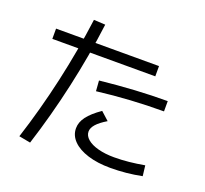

<svg xmlns="http://www.w3.org/2000/svg" viewBox="-136 -935 1210 1133"><g transform="rotate(20 469.0 -368.0)"><path d="M195.8 -370.1C165.5 -235.4 129.9 -104.5 88.9 22.5L161.1 36.1C202.1 -92.1 238 -224.9 268.6 -362.3C299.2 -499.7 322.9 -635.4 339.8 -769.5L267.6 -773.4C250 -639.3 226.1 -504.9 195.8 -370.1ZM515.1 -4.4C555.8 8.3 602.9 14.6 656.2 14.6C689.5 14.6 722.5 13 755.4 9.8C788.2 6.5 821 1.6 853.5 -4.9L845.7 -70.3C813.2 -64.5 780.9 -59.9 749 -56.6C717.1 -53.4 686.2 -51.8 656.2 -51.8C618.5 -51.8 585 -55.7 555.7 -63.5C526.4 -71.3 503.6 -82.2 487.3 -96.2C471 -110.2 462.9 -126 462.9 -143.6C462.9 -158.5 469.7 -173.8 483.4 -189.5C497.1 -205.1 518.6 -221.7 547.9 -239.3L497.1 -285.2C459.3 -259.1 431.5 -234.2 413.6 -210.4C395.7 -186.7 386.7 -162.1 386.7 -136.7C386.7 -106.8 397.9 -80.4 420.4 -57.6C442.9 -34.8 474.4 -17.1 515.1 -4.4ZM75.2 -648.4V-584H721.7V-648.4ZM840.8 -471.7C710 -471.7 569 -463.5 418 -447.3L422.9 -381.8C561.5 -398.8 700.8 -407.2 840.8 -407.2Z"/></g></svg>

Font: Pretendard Variable
Style: Regular
Weight: 400
Designer: Base glyphs from Inter by Rasmus Andersson; Hangeul glyphs from Noto Sans CJK(Source Han Sans) by Jang Soo-young and Kan
Foundry: Kil Hyung-jin
Version: Version 1.309;Glyphs 3.2 (3225)